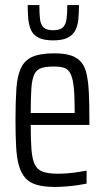

<svg xmlns="http://www.w3.org/2000/svg" viewBox="-20 -728 413 756"><path d="M197 8Q154 8 125.5 0Q97 -8 80 -27Q63 -46 54.5 -76Q46 -106 43.5 -150Q41 -194 41 -254Q41 -328 44.5 -378.5Q48 -429 62.5 -460Q77 -491 108 -504.5Q139 -518 194 -518Q234 -518 259.5 -509.5Q285 -501 300 -483Q315 -465 321.5 -434.5Q328 -404 330 -359.5Q332 -315 332 -256V-236H101Q101 -176 104 -138Q107 -100 117.5 -79.5Q128 -59 149.5 -51.5Q171 -44 208 -44Q225 -44 244.5 -45.5Q264 -47 284 -50Q304 -53 321 -56V-5Q307 -2 286.5 1Q266 4 242.5 6Q219 8 197 8ZM274 -262V-296Q274 -354 270 -388Q266 -422 257 -439Q248 -456 232.5 -461Q217 -466 192 -466Q161 -466 142.5 -460Q124 -454 115 -435Q106 -416 103.5 -379.5Q101 -343 101 -283H293ZM189 -569Q154 -569 133 -579Q112 -589 103 -608Q94 -627 91.5 -652Q89 -677 89 -708H135Q135 -675 137.5 -653Q140 -631 151.5 -620Q163 -609 189 -609Q216 -609 227.5 -620Q239 -631 242 -653Q245 -675 245 -708H291Q291 -677 288.5 -652Q286 -627 276.5 -608.5Q267 -590 246.5 -579.5Q226 -569 189 -569Z"/></svg>

Font: Saira ExtraCondensed
Style: Regular
Weight: 400
Width: 2
Designer: Hector Gatti with collaboration of the Omnibus-Type team
Foundry: Omnibus-Type
Version: Version 1.101